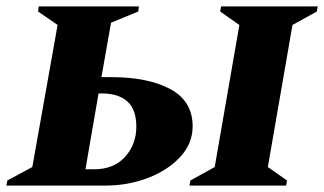

<svg xmlns="http://www.w3.org/2000/svg" viewBox="-50 -580 1013 600"><path d="M71 -560H384L382 -544L297 -509L267 -339H297Q413 -339 482.5 -301.5Q552 -264 552 -185Q552 -132 513.5 -90Q475 -48 412.5 -24Q350 0 278 0H-30L-27 -16L51 -58L130 -502L69 -544ZM217 -51H244Q306 -51 341 -90Q376 -129 376 -184Q376 -238 348 -263Q320 -288 268 -288H258ZM542 0 545 -16 621 -58 698 -502 638 -544 641 -560H943L940 -544L864 -502L787 -58L847 -16L844 0Z"/></svg>

Font: Spectral SC ExtraBold
Style: Italic
Weight: 800
Italic angle: -10°
Designer: Jean-Baptiste Levee
Foundry: Production Type
Version: Version 2.001